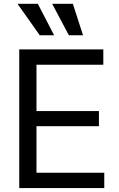

<svg xmlns="http://www.w3.org/2000/svg" viewBox="-20 -959 607 979"><path d="M78.1 -707H506.8V-628.9H166V-392.6H484.4V-315.4H166V-78.1H511.7V0H78.1ZM69.3 -939.5H172.9L255.9 -779.3H182.6ZM246.1 -939.5H351.6L403.3 -779.3H331.1Z"/></svg>

Font: Pretendard GOV
Style: Regular
Weight: 400
Designer: Base glyphs from Inter by Rasmus Andersson; Hangeul glyphs from Noto Sans CJK(Source Han Sans) by Jang Soo-young and Kan
Foundry: Kil Hyung-jin
Version: Version 1.309